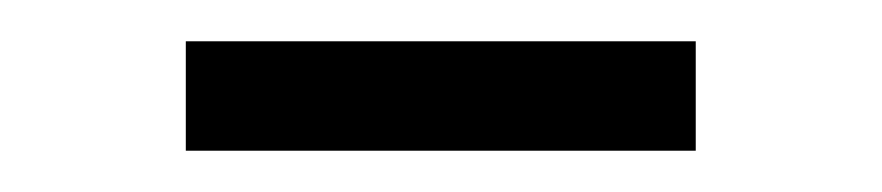

<svg xmlns="http://www.w3.org/2000/svg" viewBox="-20 -313 427 93"><path d="M70 -240V-293H317V-240Z"/></svg>

Font: Nunito Sans 10pt SemiCondensed Light
Style: Regular
Weight: 300
Width: 4
Designer: Vernon Adams
Foundry: Vernon Adams
Version: Version 3.101;gftools[0.9.27]